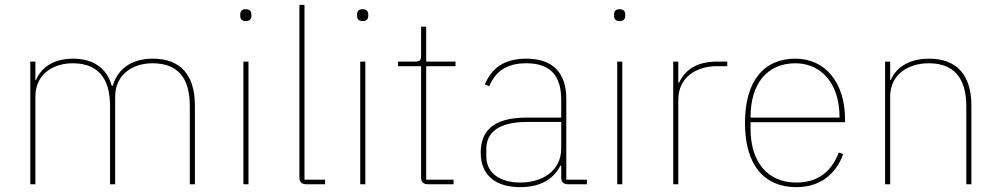

<svg xmlns="http://www.w3.org/2000/svg" viewBox="-20 -760 4122 792"><path d="M126 0V-362C126 -454 199 -499 280 -499C378 -499 434 -444 434 -322V0H455V-360C455 -453 527 -499 609 -499C709 -499 763 -444 763 -322V0H784V-325C784 -451 724 -518 611 -518C517 -518 464 -471 445 -406H441C421 -479 364 -518 282 -518C193 -518 147 -475 129 -430H126V-506H105V0Z M994 -673C1011 -673 1017 -683 1017 -694V-701C1017 -712 1011 -722 994 -722C977 -722 971 -712 971 -701V-694C971 -683 977 -673 994 -673ZM984 0H1005V-506H984Z M1321 0V-19H1236V-740H1215V-29C1215 -9 1224 0 1244 0Z M1476 -673C1493 -673 1499 -683 1499 -694V-701C1499 -712 1493 -722 1476 -722C1459 -722 1453 -712 1453 -701V-694C1453 -683 1459 -673 1476 -673ZM1466 0H1487V-506H1466Z M1851 0V-19H1738V-487H1859V-506H1738V-650H1717V-531C1717 -513 1712 -506 1694 -506H1622V-487H1717V-29C1717 -9 1726 0 1746 0Z M2401 0V-19H2316V-352C2316 -459 2261 -518 2151 -518C2057 -518 2008 -477 1980 -412L1998 -404C2026 -470 2075 -499 2151 -499C2245 -499 2295 -453 2295 -349V-275H2153C2008 -275 1963 -214 1963 -130C1963 -39 2022 12 2126 12C2219 12 2267 -29 2292 -77H2295V-29C2295 -9 2304 0 2324 0ZM2126 -7C2044 -7 1986 -45 1986 -115V-145C1986 -212 2035 -257 2154 -257H2295V-148C2295 -54 2216 -7 2126 -7Z M2536 -673C2553 -673 2559 -683 2559 -694V-701C2559 -712 2553 -722 2536 -722C2519 -722 2513 -712 2513 -701V-694C2513 -683 2519 -673 2536 -673ZM2526 0H2547V-506H2526Z M2778 0V-349C2778 -442 2854 -487 2936 -487H2980V-506H2939C2846 -506 2804 -466 2781 -419H2778V-506H2757V0Z M3265 12C3362 12 3428 -41 3458 -124L3440 -131C3409 -49 3350 -7 3265 -7C3145 -7 3076 -93 3076 -229V-256H3466V-266C3466 -421 3383 -518 3261 -518C3131 -518 3053 -426 3053 -253C3053 -78 3133 12 3265 12ZM3261 -499C3370 -499 3443 -412 3443 -279V-275H3076V-277C3076 -413 3143 -499 3261 -499Z M3652 0V-362C3652 -454 3728 -499 3811 -499C3910 -499 3966 -444 3966 -321V0H3987V-325C3987 -451 3926 -518 3813 -518C3722 -518 3673 -475 3655 -430H3652V-506H3631V0Z"/></svg>

Font: IBM Plex Sans Thai Looped Thin
Style: Regular
Weight: 100
Designer: Mike Abbink, Paul van der Laan, Pieter van Rosmalen, Ben Mitchell, Mark Frömberg
Foundry: Bold Monday
Version: Version 1.1